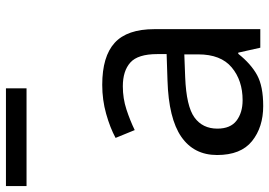

<svg xmlns="http://www.w3.org/2000/svg" viewBox="-214 -764 927 662"><g transform="rotate(-90 250.0 -433.5)"><path d="M288 -545Q386 -545 433 -502Q480 -459 480 -365V0H416L399 -76H395Q360 -32 321.5 -11Q283 10 215 10Q142 10 94 -28.5Q46 -67 46 -149Q46 -229 109 -272.5Q172 -316 303 -320L394 -323V-355Q394 -422 365 -448Q336 -474 283 -474Q241 -474 203 -461.5Q165 -449 132 -433L105 -499Q140 -518 188 -531.5Q236 -545 288 -545ZM314 -259Q214 -255 175.5 -227Q137 -199 137 -148Q137 -103 164.5 -82Q192 -61 235 -61Q303 -61 348 -98.5Q393 -136 393 -214V-262ZM-61 -806V-877H276V-806Z"/></g></svg>

Font: Noto Sans Tifinagh
Style: Regular
Weight: 400
Designer: JamraPatel
Foundry: JamraPatel LLC
Version: Version 2.004; ttfautohint (v1.8.4.7-5d5b)